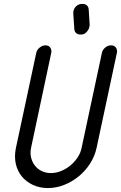

<svg xmlns="http://www.w3.org/2000/svg" viewBox="-20 -955 614 974"><path d="M435 -827 434 -825V-822Q434 -820 433 -817Q431 -806 419.5 -793Q408 -780 394 -780H387Q374 -780 366 -787.5Q358 -795 357 -807L352 -883V-892V-897Q357 -917 369.5 -926Q382 -935 393 -935H400Q413 -935 421 -927.5Q429 -920 430 -907ZM138 -207Q132 -180 137.5 -156.5Q143 -133 157 -115Q171 -97 192 -87Q213 -77 239 -77Q264 -77 290 -87.5Q316 -98 337 -115.5Q358 -133 373.5 -156Q389 -179 394 -205L497 -687Q500 -702 513.5 -713.5Q527 -725 543 -725Q560 -725 568 -713.5Q576 -702 573 -687L470 -205Q461 -163 437.5 -126Q414 -89 380 -61Q346 -33 305.5 -17Q265 -1 223 -1Q182 -1 148 -16.5Q114 -32 91.5 -59Q69 -86 60.5 -122.5Q52 -159 60 -201L164 -687Q167 -702 181 -713.5Q195 -725 211 -725Q227 -725 235 -713.5Q243 -702 240 -687Z"/></svg>

Font: VDS Compensated
Style: Light Italic
Weight: 300
Italic angle: -12°
Designer: artmaker
Foundry: artmaker
Version: Version 1.000 2012 initial release